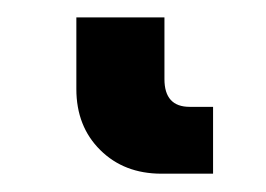

<svg xmlns="http://www.w3.org/2000/svg" viewBox="-20 38 299 216"><path d="M161.6 233.4Q119.6 233.4 92.8 206.8Q65.9 180.2 65.9 138.2V57.6H165V127Q165 158.2 193.4 158.2H219.7V233.4Z"/></svg>

Font: Inter Display SemiBold
Style: Regular
Weight: 600
Designer: Rasmus Andersson
Foundry: rsms
Version: Version 4.001;git-9221beed3